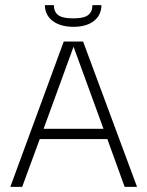

<svg xmlns="http://www.w3.org/2000/svg" viewBox="-20 -724 569 744"><path d="M66 0 134 -185H396L463 0H511L302 -563H227L20 0ZM381 -225H149L265 -543ZM265 -620C332 -620 373 -653 373 -704H338C338 -660 304 -653 264 -653C223 -653 189 -660 189 -704H154C154 -653 197 -620 265 -620Z"/></svg>

Font: OSH Darker Grotesque
Style: Regular
Weight: 400
Designer: Gabriel Lam
Foundry: TypeRant
Version: Version 1.000;Glyphs 3.1.1 (3148)